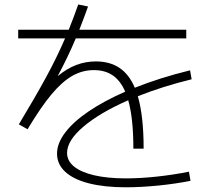

<svg xmlns="http://www.w3.org/2000/svg" viewBox="-20 -796 978 840"><path d="M541 -357.4Q416.5 -302.7 345 -241.9Q273.4 -181.2 273.4 -127Q273.4 -92.3 304 -67.4Q334.5 -42.5 392.3 -29.1Q450.2 -15.6 531.2 -15.6Q593.8 -15.6 666.3 -23.4Q738.8 -31.2 806.6 -44.9L813.5 -4.9Q747.6 8.3 671.6 15.9Q595.7 23.4 530.3 23.4Q436.5 23.4 368.9 6.1Q301.3 -11.2 265.4 -44.4Q229.5 -77.6 229.5 -124Q229.5 -168.9 265.4 -216.3Q301.3 -263.7 368.4 -309.1Q435.5 -354.5 527.8 -395Q507.3 -442.9 473.4 -466.1Q439.5 -489.3 390.6 -489.3Q340.3 -489.3 295.9 -463.9Q251.5 -438.5 204.8 -382.6Q158.2 -326.7 100.6 -230.5L62.5 -252Q135.3 -373 181.6 -458Q228 -543 264.6 -627.9H59.6V-666H280.8Q302.7 -720.7 322.3 -776.4L365.2 -767.6Q350.6 -726.1 327.1 -666H794.9V-627.9H311.5Q276.9 -545.9 232.4 -462.9Q272.5 -496.1 313.5 -511.7Q354.5 -527.3 399.4 -527.3Q460.4 -527.3 502.7 -499Q544.9 -470.7 569.8 -412.1Q679.7 -456.1 811.5 -488.3L818.4 -449.2Q691.4 -418 583 -375Q608.4 -288.1 608.4 -145.5H563.5Q563.5 -278.3 541 -357.4Z"/></svg>

Font: Pretendard JP ExtraLight
Style: Regular
Weight: 200
Designer: Base glyphs from Inter by Rasmus Andersson; Hangeul glyphs from Noto Sans CJK(Source Han Sans) by Jang Soo-young and Kan
Foundry: Kil Hyung-jin
Version: Version 1.309